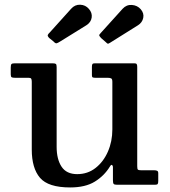

<svg xmlns="http://www.w3.org/2000/svg" viewBox="-20 -791 726 822"><path d="M116 -151V-441Q116 -450.5 113.5 -454.2Q111 -458 102 -458H44Q34 -458 30 -460.2Q26 -462.5 26 -472.5V-501.5Q26 -513.5 29.2 -516.8Q32.5 -520 44 -520H203.5Q215 -520 218.8 -517.5Q222.5 -515 222.5 -504V-162.5Q222.5 -109.5 243.5 -77.5Q264.5 -45.5 310.5 -45.5Q355.5 -45.5 389.2 -72Q423 -98.5 442 -142Q461 -185.5 461 -237V-440.5Q461 -452.5 456.2 -455.2Q451.5 -458 440.5 -458H388.5Q381 -458 377.2 -459.5Q373.5 -461 373.5 -468.5V-505Q373.5 -513.5 375.8 -516.8Q378 -520 386.5 -520H555Q563 -520 565.2 -516.5Q567.5 -513 567.5 -504.5V-79.5Q567.5 -67.5 570.5 -64.8Q573.5 -62 585.5 -62H641Q648 -62 652.8 -59.8Q657.5 -57.5 657.5 -49.5V-17Q657.5 -7 655.2 -3.5Q653 0 643.5 0H481Q469.5 0 466.5 -3.8Q463.5 -7.5 463.5 -19.5V-76Q463.5 -81.5 459.8 -84.5Q456 -87.5 450.5 -78Q426.5 -38.5 386 -13.5Q345.5 11.5 280.5 11.5Q186.5 11.5 151.2 -29.8Q116 -71 116 -151ZM209 -613.5 190.5 -628.5Q183 -636.5 184.5 -641Q186 -645.5 193.5 -652.5L284.5 -753.5Q300.5 -771.5 323.2 -770.8Q346 -770 360.5 -753Q375.5 -736 372.5 -715.8Q369.5 -695.5 350 -683L239.5 -614.5Q228.5 -607.5 223 -605.8Q217.5 -604 209 -613.5ZM432.5 -611 413 -628Q405.5 -636 404.8 -639.2Q404 -642.5 411.5 -650L505 -753.5Q521.5 -771.5 544.8 -769.8Q568 -768 582.5 -751.5Q597.5 -734 593.2 -714.2Q589 -694.5 571 -683L450.5 -607.5Q443.5 -603 440.8 -604.2Q438 -605.5 432.5 -611Z"/></svg>

Font: Besley* Medium
Style: Regular
Weight: 500
Designer: Owen Earl
Foundry: indestructible type*
Version: Version 3.000; ttfautohint (v1.8.3)